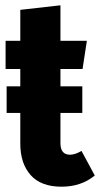

<svg xmlns="http://www.w3.org/2000/svg" viewBox="-20 -684 376 721"><path d="M286.1 -117.2 335.9 -24.9Q284.7 17.1 210.9 17.1Q133.8 17.1 95 -26.6Q56.2 -70.3 56.2 -145V-259.8H4.9V-359.9H56.2V-424.8H1V-530.8H56.2V-647L207 -664.1V-530.8H306.2L290 -424.8H207V-359.9H289.1V-259.8H207V-146Q207 -103 243.2 -103Q261.7 -103 286.1 -117.2Z"/></svg>

Font: Fira Sans Compressed
Style: Bold
Weight: 700
Width: 1
Designer: Carrois Corporate & Edenspiekermann AG
Foundry: Carrois Corporate GbR & Edenspiekermann AG
Version: Version 4.203;PS 004.203;hotconv 1.0.88;makeotf.lib2.5.64775